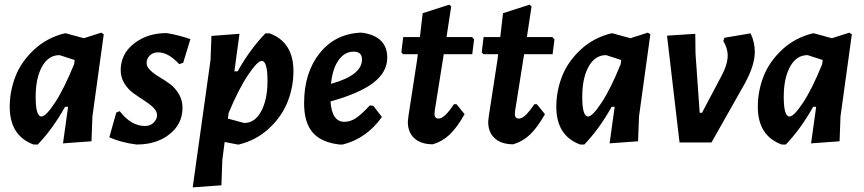

<svg xmlns="http://www.w3.org/2000/svg" viewBox="-20 -615 3731 829"><path d="M259 -471H265L342 -450L417 -474L428 -467L379 -112L375 -5L252 4L274 -154H261Q208 -59 143 9H125Q22 -29 22 -154Q22 -221 46.5 -284.5Q71 -348 126.5 -400Q182 -452 259 -471ZM134 -197Q134 -112 159 -112Q178 -112 217.5 -172Q257 -232 300 -338L302 -354V-356L237 -377Q189 -377 161.5 -327.5Q134 -278 134 -197Z M701 -472Q754 -463 802 -446L771 -344L754 -338Q707 -389 662 -389Q641 -389 627 -375.5Q613 -362 613 -343Q613 -327 629 -311.5Q645 -296 668 -282.5Q691 -269 713.5 -252.5Q736 -236 752 -209.5Q768 -183 768 -149Q768 -80 712 -35.5Q656 9 570 9Q505 1 452 -22L482 -129L497 -135Q546 -71 606 -71Q629 -71 643.5 -85.5Q658 -100 658 -118Q658 -135 641.5 -151Q625 -167 602 -181.5Q579 -196 556 -212.5Q533 -229 517 -255Q501 -281 501 -313Q502 -384 560.5 -428.5Q619 -473 701 -472Z M1014 -469 992 -307H1006Q1060 -403 1126 -471H1144Q1247 -433 1247 -308Q1247 -240 1222 -176Q1197 -112 1141.5 -60.5Q1086 -9 1011 9H1006L950 -2L940 75L936 185L812 194L889 -356L893 -460ZM1110 -352Q1092 -352 1051.5 -292Q1011 -232 967 -127L964 -103L1034 -84Q1081 -84 1108 -135Q1135 -186 1135 -265Q1135 -352 1110 -352Z M1629 -110Q1563 -17 1460 9H1446Q1367 0 1330 -43Q1293 -86 1293 -169Q1293 -301 1360 -385Q1427 -469 1537 -474L1549 -473Q1652 -456 1652 -366Q1652 -304 1592.5 -258Q1533 -212 1407 -177Q1413 -89 1467 -89Q1492 -89 1516 -104.5Q1540 -120 1577 -160L1592 -158ZM1507 -392Q1468 -392 1442 -355.5Q1416 -319 1409 -253Q1543 -290 1543 -358Q1543 -392 1507 -392Z M1849 8Q1797 8 1768.5 -18.5Q1740 -45 1741 -91L1744 -117L1781 -357L1784 -381H1720L1713 -389L1721 -455H1793L1805 -558L1920 -595L1928 -587L1908 -455H2018L2027 -445L2019 -381H1896L1857 -136L1856 -123Q1856 -103 1874 -103Q1899 -103 1940 -165H1951L1986 -122Q1953 -64 1921.5 -34Q1890 -4 1849 8Z M2196 8Q2144 8 2115.5 -18.5Q2087 -45 2088 -91L2091 -117L2128 -357L2131 -381H2067L2060 -389L2068 -455H2140L2152 -558L2267 -595L2275 -587L2255 -455H2365L2374 -445L2366 -381H2243L2204 -136L2203 -123Q2203 -103 2221 -103Q2246 -103 2287 -165H2298L2333 -122Q2300 -64 2268.5 -34Q2237 -4 2196 8Z M2619 -471H2625L2702 -450L2777 -474L2788 -467L2739 -112L2735 -5L2612 4L2634 -154H2621Q2568 -59 2503 9H2485Q2382 -29 2382 -154Q2382 -221 2406.5 -284.5Q2431 -348 2486.5 -400Q2542 -452 2619 -471ZM2494 -197Q2494 -112 2519 -112Q2538 -112 2577.5 -172Q2617 -232 2660 -338L2662 -354V-356L2597 -377Q2549 -377 2521.5 -327.5Q2494 -278 2494 -197Z M3221 -471Q3239 -432 3239 -391Q3239 -332 3194 -251L3052 0H2914L2860 -461L2982 -469L2983 -384L3001 -128H3011L3093 -283Q3122 -336 3122 -376Q3122 -406 3103 -438L3108 -452Z M3489 -471H3495L3572 -450L3647 -474L3658 -467L3609 -112L3605 -5L3482 4L3504 -154H3491Q3438 -59 3373 9H3355Q3252 -29 3252 -154Q3252 -221 3276.5 -284.5Q3301 -348 3356.5 -400Q3412 -452 3489 -471ZM3364 -197Q3364 -112 3389 -112Q3408 -112 3447.5 -172Q3487 -232 3530 -338L3532 -354V-356L3467 -377Q3419 -377 3391.5 -327.5Q3364 -278 3364 -197Z"/></svg>

Font: Alegreya Sans SC
Style: Bold Italic
Weight: 700
Italic angle: -7°
Designer: Juan Pablo del Peral
Foundry: Huerta Tipografica
Version: Version 2.007